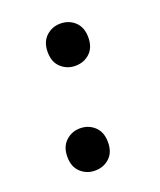

<svg xmlns="http://www.w3.org/2000/svg" viewBox="-92 -505 465 557"><g transform="rotate(-20 141.0 -226.0)"><path d="M221.2 -378.4Q221.2 -409.7 202.9 -426.8Q184.6 -443.8 158.2 -443.8Q132.8 -443.8 114.3 -426.8Q95.7 -409.7 95.7 -378.4Q95.7 -347.2 114.3 -330.3Q132.8 -313.5 158.2 -313.5Q184.6 -313.5 202.9 -330.3Q221.2 -347.2 221.2 -378.4ZM170.9 -73.2Q170.9 -104.5 152.6 -121.6Q134.3 -138.7 107.9 -138.7Q82.5 -138.7 64 -121.6Q45.4 -104.5 45.4 -73.2Q45.4 -42 64 -25.1Q82.5 -8.3 107.9 -8.3Q134.3 -8.3 152.6 -25.1Q170.9 -42 170.9 -73.2Z"/></g></svg>

Font: Radley
Style: Italic
Weight: 400
Italic angle: -12°
Designer: Vernon Adams
Foundry: Vernon Adams
Version: Version 1.003; ttfautohint (v1.6)